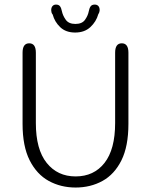

<svg xmlns="http://www.w3.org/2000/svg" viewBox="-20 -808 659 838"><path d="M310 10.5Q245.5 10.5 193 -18.2Q140.5 -47 109.5 -108.2Q78.5 -169.5 78.5 -267.5V-578Q78.5 -619 107.5 -619Q136.5 -619 136.5 -578V-271Q136.5 -156 183.8 -97Q231 -38 310 -38Q390 -38 436.2 -97Q482.5 -156 482.5 -271V-578Q482.5 -619 511.5 -619Q540.5 -619 540.5 -578V-267.5Q540.5 -169.5 510 -108.2Q479.5 -47 427.2 -18.2Q375 10.5 310 10.5ZM393.5 -788Q403.5 -788 409.2 -781.8Q415 -775.5 415 -763.5Q415 -760 413.5 -755.2Q412 -750.5 409 -746Q400 -713.5 374.5 -689.8Q349 -666 308 -666Q267.5 -666 243 -689.2Q218.5 -712.5 210 -744.5Q206 -749 204.8 -754.2Q203.5 -759.5 203.5 -763.5Q203.5 -775 209.2 -781.5Q215 -788 224.5 -788Q236.5 -788 242 -780.5Q247.5 -773 250 -759.5Q254 -740 267 -721.8Q280 -703.5 309 -703.5Q338.5 -703.5 351.2 -721.8Q364 -740 367.5 -759Q370 -772.5 375.5 -780.2Q381 -788 393.5 -788Z"/></svg>

Font: Sono Monospace Light
Style: Regular
Weight: 300
Version: Version 2.112